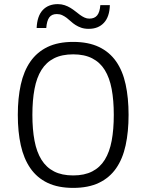

<svg xmlns="http://www.w3.org/2000/svg" viewBox="-20 -892 706 926"><path d="M600.1 -337.9Q600.1 -256.3 585.9 -191.2Q571.8 -126 540 -80.3Q508.3 -34.7 457.3 -10.3Q406.2 14.2 333 14.2Q259.8 14.2 209 -10.3Q158.2 -34.7 126.5 -80.6Q94.7 -126.5 80.3 -191.4Q65.9 -256.3 65.9 -337.9Q65.9 -418.9 80.3 -484.1Q94.7 -549.3 126.5 -595Q158.2 -640.6 209 -665.3Q259.8 -689.9 333 -689.9Q406.2 -689.9 457.3 -665.5Q508.3 -641.1 540 -595.7Q571.8 -550.3 585.9 -485.1Q600.1 -419.9 600.1 -337.9ZM528.8 -337.9Q528.8 -408.2 518.6 -462.6Q508.3 -517.1 485.4 -554.2Q462.4 -591.3 424.8 -610.6Q387.2 -629.9 333 -629.9Q278.3 -629.9 240.7 -610.8Q203.1 -591.8 179.9 -554.7Q156.7 -517.6 146.5 -463.1Q136.2 -408.7 136.2 -337.9Q136.2 -267.6 146.5 -213.4Q156.7 -159.2 179.9 -121.8Q203.1 -84.5 240.7 -65.2Q278.3 -45.9 333 -45.9Q387.2 -45.9 424.8 -65.2Q462.4 -84.5 485.4 -121.6Q508.3 -158.7 518.6 -213.1Q528.8 -267.6 528.8 -337.9ZM156.7 -756.8Q159.2 -814.5 186 -843.3Q212.9 -872.1 258.8 -872.1Q276.9 -872.1 292 -866.9Q307.1 -861.8 319.8 -854Q332.5 -846.2 343.8 -837.2Q355 -828.1 365.7 -820.3Q376.5 -812.5 387.5 -807.4Q398.4 -802.2 411.1 -802.2Q436 -802.2 448.7 -817.9Q461.4 -833.5 463.9 -867.2H509.8Q508.3 -811 481.2 -782Q454.1 -752.9 408.2 -752.9Q387.2 -752.9 371.8 -758.3Q356.4 -763.7 344.2 -771.5Q332 -779.3 322 -788.6Q312 -797.9 301.8 -805.7Q291.5 -813.5 280 -818.8Q268.6 -824.2 253.9 -824.2Q229 -824.2 217.3 -807.6Q205.6 -791 203.1 -756.8Z"/></svg>

Font: Clear Sans Light
Style: Regular
Weight: 300
Foundry: Intel Corporation
Version: Version 1.00